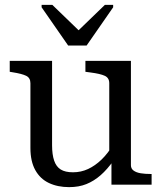

<svg xmlns="http://www.w3.org/2000/svg" viewBox="-20 -759 663 789"><path d="M260 -572H336L445 -729V-739H411L293 -625H313L195 -739H151V-729ZM194 -509V-162Q194 -124 202.5 -99Q211 -74 229.5 -62.5Q248 -51 280 -51Q313 -51 342 -64.5Q371 -78 397 -103Q423 -128 446 -166L447 -100Q421 -63 393.5 -39Q366 -15 335 -2.5Q304 10 264 10Q217 10 181 -7Q145 -24 125 -60Q105 -96 105 -151V-417Q105 -439 87.5 -447.5Q70 -456 32 -462L20 -464V-509ZM518 -509V-80Q518 -66 529 -58Q540 -50 558 -47Q576 -44 600 -44H603V0H438V-104L429 -117V-417Q429 -439 410.5 -447.5Q392 -456 353 -461L331 -464V-509Z"/></svg>

Font: Roboto Serif 28pt
Style: Regular
Weight: 400
Designer: Greg Gazdowicz
Foundry: Commercial Type
Version: Version 1.008